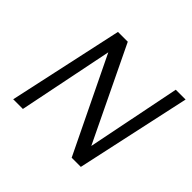

<svg xmlns="http://www.w3.org/2000/svg" viewBox="-154 -848 1038 1038"><g transform="rotate(45 365.0 -329.0)"><path d="M646 -658H721L578 0H508L245 -543L135 0H61L204 -658H279L538 -120Z"/></g></svg>

Font: EauTestInfant Medium
Style: Italic
Weight: 500
Italic angle: -12°
Designer: Christian Thalmann (Catharsis Fonts)
Version: Version 0.001;PS 000.001;hotconv 1.0.88;makeotf.lib2.5.64775